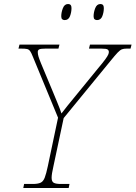

<svg xmlns="http://www.w3.org/2000/svg" viewBox="-20 -936 675 956"><path d="M96 0 100 -20H143Q168 -20 181.5 -26Q195 -32 202.5 -51Q210 -70 218 -108L269 -350L143 -655Q136 -673 130 -681.5Q124 -690 114.5 -692Q105 -694 85 -694H72L77 -714H276L271 -694H207Q182 -694 175 -690Q168 -686 168 -677Q168 -667 171.5 -655Q175 -643 184 -621L240 -487Q251 -460 265 -426.5Q279 -393 286 -371Q299 -388 316.5 -410Q334 -432 359 -462L466 -593Q493 -625 504.5 -641Q516 -657 519 -664.5Q522 -672 522 -677Q522 -685 516 -689.5Q510 -694 484 -694H423L428 -714H635L630 -694H611Q596 -694 587 -690.5Q578 -687 565.5 -674Q553 -661 528 -630L297 -348L246 -108Q237 -69 237 -51Q237 -32 247.5 -26Q258 -20 283 -20H326L322 0ZM463 -836Q456 -836 451 -840Q446 -844 446 -855Q446 -874 454 -895Q462 -916 480 -916Q497 -916 497 -896Q497 -875 489.5 -855.5Q482 -836 463 -836ZM302 -836Q295 -836 290 -840Q285 -844 285 -855Q285 -874 293 -895Q301 -916 319 -916Q336 -916 336 -896Q336 -875 328.5 -855.5Q321 -836 302 -836Z"/></svg>

Font: Noto Serif Thin
Style: Italic
Weight: 100
Italic angle: -12°
Designer: Monotype Design Team
Foundry: Monotype Imaging Inc.
Version: Version 2.014; ttfautohint (v1.8.4.7-5d5b)